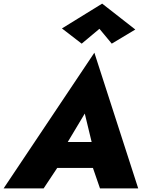

<svg xmlns="http://www.w3.org/2000/svg" viewBox="-54 -1040 808 1060"><path d="M495 -881 397 -799 288 -883 510 -1020 693 -877 563 -799ZM498 0 459 -113H262L187 0H-34L467 -749L709 0ZM414 -413 320 -256H452Z"/></svg>

Font: Jost* Heavy
Style: Italic
Weight: 800
Italic angle: -10°
Version: Version 3.7